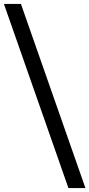

<svg xmlns="http://www.w3.org/2000/svg" viewBox="-58 -862 457 982"><path d="M292 100 -38 -842H49L379 100Z"/></svg>

Font: Idrija
Style: Regular
Weight: 500
Designer: Julieta Ulanovsky
Foundry: Julieta Ulanovsky
Version: Version 7.200